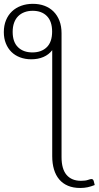

<svg xmlns="http://www.w3.org/2000/svg" viewBox="-72 -772 503 978"><path d="M93 -505Q139 -505 166.2 -531.5Q193.5 -558 193.5 -611Q193.5 -663 167 -690Q140.5 -717 94.5 -717Q71.5 -717 52.8 -710Q34 -703 20.5 -689.5Q7 -676 -0.2 -656Q-7.5 -636 -7.5 -609.5Q-7.5 -558 19.8 -531.5Q47 -505 93 -505ZM410.5 170.5Q391.5 178 374.2 181.8Q357 185.5 336.5 185.5Q301 185.5 274.2 174.2Q247.5 163 229.8 142Q212 121 203 91Q194 61 194 23.5V-516.5Q176.5 -493.5 149.2 -481.8Q122 -470 87.5 -470Q56 -470 30.2 -479.8Q4.5 -489.5 -13.8 -507.5Q-32 -525.5 -42.2 -551Q-52.5 -576.5 -52.5 -608.5Q-52.5 -642 -41.5 -668.8Q-30.5 -695.5 -11 -714Q8.5 -732.5 35.8 -742.5Q63 -752.5 95.5 -752.5Q128 -752.5 154.8 -742.5Q181.5 -732.5 200.8 -713.2Q220 -694 230.8 -666.2Q241.5 -638.5 241.5 -603V28Q241.5 89 267.2 119Q293 149 340.5 149Q363 149 375.8 144.5Q388.5 140 393.5 140Q397 140 400.2 141.8Q403.5 143.5 405.5 150.5Z"/></svg>

Font: Lato 2
Style: Regular
Weight: 300
Designer: Lukasz Dziedzic with Adam Twardoch and Botio Nikoltchev
Foundry: tyPoland Lukasz Dziedzic
Version: Version 2.015; 2015-08-06; http://www.latofonts.com/